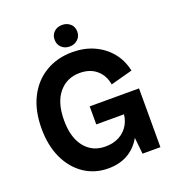

<svg xmlns="http://www.w3.org/2000/svg" viewBox="-156 -995 1027 1130"><g transform="rotate(-20 358.0 -430.5)"><path d="M330 13Q246 13 180 -31Q114 -75 76.5 -154.5Q39 -234 39 -342Q39 -453 79.5 -534Q120 -615 193.5 -659Q267 -703 362 -703Q437 -703 497.5 -675.5Q558 -648 598.5 -598.5Q639 -549 653 -482L516 -445Q506 -504 465.5 -538.5Q425 -573 361 -573Q280 -573 230 -513Q180 -453 180 -342Q180 -234 228 -174Q276 -114 357 -114Q408 -114 445.5 -134.5Q483 -155 504 -192Q525 -229 525 -278H578Q577 -188 546.5 -122.5Q516 -57 461 -22Q406 13 330 13ZM547 0 525 -214V-368H659V0ZM350 -255V-368H601V-255ZM361 -739Q330 -739 310 -758Q290 -777 290 -807Q290 -837 310 -855.5Q330 -874 361 -874Q391 -874 411.5 -855.5Q432 -837 432 -807Q432 -777 411.5 -758Q391 -739 361 -739Z"/></g></svg>

Font: Radio Canada Big SemiBold
Style: Regular
Weight: 600
Designer: Étienne Aubert Bonn
Foundry: Coppers and Brasses
Version: Version 1.001